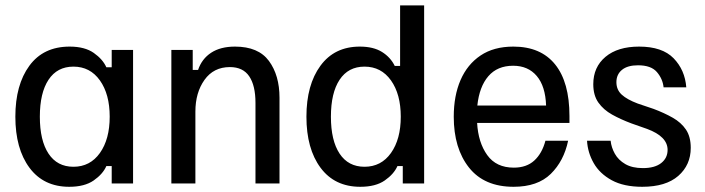

<svg xmlns="http://www.w3.org/2000/svg" viewBox="-20 -687 2640 719"><path d="M239.2 12.5Q143.3 12.5 90.4 -58.8Q37.5 -130 37.5 -250Q37.5 -369.2 90 -440.8Q142.5 -512.5 240.8 -512.5Q297.5 -512.5 331.2 -488.8Q365 -465 378.3 -435H398.3V-500H478.3V0H398.3V-65H378.3Q365 -35 330.8 -11.2Q296.7 12.5 239.2 12.5ZM255 -62.5Q317.5 -62.5 354.2 -114.2Q390.8 -165.8 390.8 -250Q390.8 -334.2 354.2 -385.8Q317.5 -437.5 255 -437.5Q194.2 -437.5 161.7 -388.3Q129.2 -339.2 129.2 -250Q129.2 -160.8 161.7 -111.7Q194.2 -62.5 255 -62.5Z M621.7 0V-500H701.7V-425H721.7Q735.8 -466.7 770.8 -489.6Q805.8 -512.5 860 -512.5Q947.5 -512.5 987.1 -458.8Q1026.7 -405 1026.7 -320.8V0H936.7V-301.7Q936.7 -366.7 913.3 -401.2Q890 -435.8 840.8 -435.8Q780 -435.8 745.8 -387.9Q711.7 -340 711.7 -269.2V0Z M1329.2 12.5Q1233.3 12.5 1180.4 -58.8Q1127.5 -130 1127.5 -250Q1127.5 -369.2 1180 -440.8Q1232.5 -512.5 1327.5 -512.5Q1378.3 -512.5 1410.4 -492.5Q1442.5 -472.5 1458.3 -440H1478.3V-666.7H1568.3V0H1488.3V-65H1468.3Q1455 -35 1420.8 -11.2Q1386.7 12.5 1329.2 12.5ZM1345 -62.5Q1407.5 -62.5 1444.2 -114.2Q1480.8 -165.8 1480.8 -250Q1480.8 -334.2 1444.2 -385.8Q1407.5 -437.5 1345 -437.5Q1284.2 -437.5 1251.7 -388.3Q1219.2 -339.2 1219.2 -250Q1219.2 -160.8 1251.7 -111.7Q1284.2 -62.5 1345 -62.5Z M1903.3 12.5Q1793.3 12.5 1736.2 -59.6Q1679.2 -131.7 1679.2 -250Q1679.2 -328.3 1704.6 -387.1Q1730 -445.8 1779.6 -479.2Q1829.2 -512.5 1902.5 -512.5Q2005 -512.5 2058.8 -445.8Q2112.5 -379.2 2112.5 -252.5V-226.7H1766.7Q1770.8 -153.3 1804.6 -106.2Q1838.3 -59.2 1904.2 -59.2Q1951.7 -59.2 1980.8 -85.8Q2010 -112.5 2022.5 -160H2107.5Q2091.7 -84.2 2042.5 -35.8Q1993.3 12.5 1903.3 12.5ZM1767.5 -291.7H2025Q2022.5 -364.2 1990 -402.5Q1957.5 -440.8 1901.7 -440.8Q1842.5 -440.8 1808.8 -401.7Q1775 -362.5 1767.5 -291.7Z M2385 12.5Q2315.8 12.5 2270.8 -12.1Q2225.8 -36.7 2203.3 -76.2Q2180.8 -115.8 2178.3 -160H2266.7Q2269.2 -135 2282.5 -111.2Q2295.8 -87.5 2321.7 -72.5Q2347.5 -57.5 2387.5 -57.5Q2431.7 -57.5 2455.8 -76.2Q2480 -95 2480 -125.8Q2480 -175.8 2403.3 -204.2L2344.2 -225Q2304.2 -240 2272.1 -257.9Q2240 -275.8 2220.8 -302.9Q2201.7 -330 2201.7 -371.7Q2201.7 -435.8 2247.5 -474.2Q2293.3 -512.5 2373.3 -512.5Q2460 -512.5 2502.5 -468.8Q2545 -425 2550 -360H2465Q2461.7 -391.7 2440 -417.1Q2418.3 -442.5 2369.2 -442.5Q2330 -442.5 2309.2 -425.4Q2288.3 -408.3 2288.3 -379.2Q2288.3 -350.8 2308.3 -332.5Q2328.3 -314.2 2368.3 -299.2L2427.5 -279.2Q2467.5 -264.2 2499.2 -246.2Q2530.8 -228.3 2548.8 -201.7Q2566.7 -175 2566.7 -133.3Q2566.7 -69.2 2520 -28.3Q2473.3 12.5 2385 12.5Z"/></svg>

Font: Familjen Grotesk GF
Style: Regular
Weight: 400
Designer: Anders Wikstroem, Jonas Baeckman, Matilda Gysing, Kristian Moeller
Foundry: Familjen STHLM AB
Version: Version 2.000; Beta; Release 4; Build 6